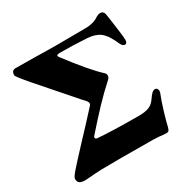

<svg xmlns="http://www.w3.org/2000/svg" viewBox="-157 -812 929 953"><g transform="rotate(-30 308.0 -335.0)"><path d="M22 -25Q22 -35 46 -62.5Q70 -90 139 -164Q211 -240 268 -303Q273 -308 273 -315Q273 -321 266 -330L245 -353Q127 -487 72.5 -550.5Q18 -614 18 -621Q18 -649 41 -649L149 -648Q231 -646 279 -646L438 -647Q478 -647 504 -660Q509 -663 520 -669.5Q531 -676 541 -676Q562 -676 565 -651L573 -595Q574 -584 579 -550Q584 -516 584 -498Q584 -489 580.5 -483.5Q577 -478 571 -478Q565 -478 559.5 -482.5Q554 -487 550 -495Q537 -525 524.5 -544.5Q512 -564 496 -577Q470 -597 425 -600Q350 -605 271 -605Q252 -605 252 -598Q252 -595 256 -589Q356 -457 410 -408Q420 -400 420 -389Q420 -378 408 -367Q362 -326 316.5 -278Q271 -230 211 -162Q208 -158 208 -154Q208 -147 219 -145Q303 -138 454 -138Q490 -138 511.5 -146.5Q533 -155 548 -177Q560 -195 569.5 -204Q579 -213 587 -213Q597 -213 600.5 -206.5Q604 -200 604 -194Q604 -188 602 -184Q587 -147 571 -93.5Q555 -40 550 -16Q549 -14 547 -7.5Q545 -1 541 2Q537 5 531 5Q510 5 492 2Q468 0 455 0Q391 -1 272 -1Q191 -1 155 0Q114 2 97 4Q75 6 63 6Q41 6 31.5 -1.5Q22 -9 22 -25Z"/></g></svg>

Font: EB Garamond ExtraBold
Style: Regular
Weight: 800
Designer: Georg Duffner and Octavio Pardo
Foundry: Georg Duffner
Version: Version 1.000